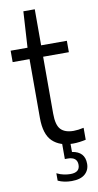

<svg xmlns="http://www.w3.org/2000/svg" viewBox="-103 -784 527 1036"><g transform="rotate(-10 160.5 -266.0)"><path d="M245.5 9.5Q173.5 9.5 133 -29.2Q92.5 -68 92.5 -158V-480H0V-542.5H92.5L104.5 -740H167V-542.5H308V-480H167V-168Q167 -105.5 189.8 -81.5Q212.5 -57.5 260.5 -57.5Q284 -57.5 315.5 -64.5V1Q300.5 4.5 281.5 7Q262.5 9.5 245.5 9.5ZM203 207.5Q160.5 207.5 128 192V151.5Q148 161.5 167 165.2Q186 169 202.5 169Q254 169 254 127.5Q254 84 201.5 84H186.5V-10H231V53Q300.5 63.5 300.5 129.5Q300.5 164.5 276 186Q251.5 207.5 203 207.5Z"/></g></svg>

Font: Encode Sans Cnd
Style: Regular
Weight: 400
Width: 3
Designer: Multiple Designers
Foundry: Impallari Type
Version: Version 3.002; ttfautohint (v1.8.3) -l 8 -r 50 -G 200 -x 14 